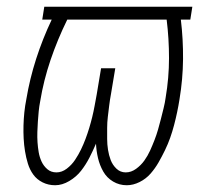

<svg xmlns="http://www.w3.org/2000/svg" viewBox="-20 -540 640 568"><path d="M143 8Q123 8 106 -0.5Q89 -9 78.5 -23.5Q68 -38 62.5 -56Q57 -74 54 -92.5Q51 -111 50 -130Q49 -149 49.5 -168.5Q50 -188 52 -207.5Q54 -227 58 -247Q68 -307 87 -366Q106 -425 133 -482H105L111 -520H549L543 -482H515Q522 -424 521.5 -365Q521 -306 511 -246Q508 -227 504 -208Q500 -189 495 -170Q490 -151 483.5 -132.5Q477 -114 468 -95.5Q459 -77 449 -59.5Q439 -42 425.5 -26.5Q412 -11 393 -1.5Q374 8 355 8Q333 8 314.5 -3Q296 -14 285.5 -32.5Q275 -51 270 -72Q265 -93 264 -115Q255 -94 244.5 -73.5Q234 -53 220 -35Q206 -17 185 -4.5Q164 8 143 8ZM147 -30Q163 -30 177.5 -41Q192 -52 202 -67Q212 -82 219.5 -97.5Q227 -113 233 -129Q239 -145 244 -161.5Q249 -178 253 -194.5Q257 -211 260 -227.5Q263 -244 266 -260L279 -338H321L308 -260Q305 -244 303 -227.5Q301 -211 299 -194.5Q297 -178 297 -161.5Q297 -145 297 -129Q297 -113 299.5 -97Q302 -81 307.5 -66.5Q313 -52 324.5 -41Q336 -30 352 -30Q368 -30 382.5 -40.5Q397 -51 407 -65Q417 -79 424 -94.5Q431 -110 437 -125.5Q443 -141 447.5 -156.5Q452 -172 456 -188Q460 -204 464 -220Q468 -236 470 -251Q480 -310 480 -368Q480 -426 473 -482H179Q150 -423 129.5 -362.5Q109 -302 99 -241Q96 -226 94.5 -210.5Q93 -195 92 -180Q91 -165 90.5 -149.5Q90 -134 91 -119Q92 -104 94.5 -89.5Q97 -75 103 -62Q109 -49 120 -39.5Q131 -30 147 -30Z"/></svg>

Font: Iosevka XLt Ex Obl
Style: Regular
Weight: 200
Width: 7
Italic angle: -9°
Monospace: yes
Designer: Belleve Invis
Foundry: Belleve Invis
Version: Version 32.5.0; ttfautohint (v1.8.4)